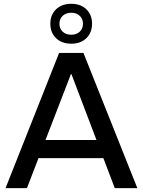

<svg xmlns="http://www.w3.org/2000/svg" viewBox="-20 -974 740 994"><path d="M8.7 0 286 -700H412L691.1 0H574.2L349.9 -590.1H347.1L119.4 0ZM161.8 -155.4V-249.2H533.7V-155.4ZM349.2 -747.8Q299.5 -747.8 270.1 -776.5Q240.6 -805.3 240.6 -851.2Q240.6 -897.1 270.1 -925.7Q299.5 -954.3 349.2 -954.3Q398 -954.3 427.3 -925.7Q456.6 -897.1 456.6 -851.2Q456.6 -805.3 427.3 -776.5Q398 -747.8 349.2 -747.8ZM349.1 -794.2Q375.9 -794.2 392.7 -809.9Q409.5 -825.6 409.5 -851.1Q409.5 -876.5 392.7 -892.2Q375.9 -908 349.1 -908Q321.3 -908 304.5 -892.2Q287.7 -876.5 287.7 -851.1Q287.7 -825.6 304.5 -809.9Q321.3 -794.2 349.1 -794.2Z"/></svg>

Font: REM Medium
Style: Regular
Weight: 500
Designer: Octavio Pardo
Foundry: Ashler Design
Version: Version 1.005;gftools[0.9.28]